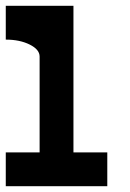

<svg xmlns="http://www.w3.org/2000/svg" viewBox="-20 -645 450 665"><path d="M234.4 -117.2H351.6V0H0V-117.2H117.2V-449.2Q117.2 -473.6 82.8 -490.7Q48.3 -507.8 0 -507.8V-625H234.4Z"/></svg>

Font: Leporid
Style: Regular
Weight: 400
Designer: GGBotNet
Foundry: GGBotNet
Version: 1.00